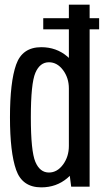

<svg xmlns="http://www.w3.org/2000/svg" viewBox="-20 -805 448 828"><path d="M166.5 -678.5H407.5V-726.5H166.5ZM287 0H366.5V-785H277V-77ZM158 3Q223 3 270.2 -36.8Q317.5 -76.5 317.5 -130.5L277 -175.5Q277 -129.5 251.8 -95.2Q226.5 -61 191 -61Q152 -61 132.5 -107Q113 -153 113 -299Q113 -445 132.5 -490.8Q152 -536.5 191 -536.5Q226.5 -536.5 251.8 -502.8Q277 -469 277 -423.5L317.5 -467Q317.5 -521.5 270.2 -561.5Q223 -601.5 158 -601.5Q76 -601.5 49.5 -526.2Q23 -451 23 -299Q23 -148 49.5 -72.5Q76 3 158 3Z"/></svg>

Font: Anybody Condensed
Style: Regular
Weight: 400
Width: 3
Designer: Tyler Finck
Foundry: Etcetera Type Company
Version: Version 1.113;gftools[0.9.25]